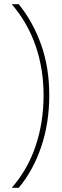

<svg xmlns="http://www.w3.org/2000/svg" viewBox="-20 -734 295 912"><path d="M214 -282Q214 -149 175.5 -36Q137 77 69 158H36Q113 69 150 -43Q187 -155 187 -281Q187 -406 149.5 -515.5Q112 -625 36 -714H69Q137 -630 175.5 -521.5Q214 -413 214 -282Z"/></svg>

Font: Noto Sans Lao Looped UI Thin
Style: Regular
Weight: 100
Designer: Mark Frömberg, Ben Mitchell
Foundry: The Fontpad Ltd
Version: Version 1.001; ttfautohint (v1.8.4.7-5d5b)